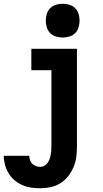

<svg xmlns="http://www.w3.org/2000/svg" viewBox="-29 -780 549 1023"><path d="M185 223Q161 223 136.5 219.5Q112 216 89.5 206Q67 196 48 180Q29 164 16.5 143Q4 122 -2.5 98Q-9 74 -9 50H127Q127 62 131 73Q135 84 143 92.5Q151 101 162.5 105Q174 109 185 109Q197 109 207 103.5Q217 98 224 88.5Q231 79 235 68Q239 57 241 45.5Q243 34 244 23Q245 12 245 0V-406H138V-520H381V0Q381 28 377.5 56Q374 84 363 110Q352 136 334.5 158.5Q317 181 293 196Q269 211 241 217Q213 223 185 223ZM305 -580Q287 -580 269 -585.5Q251 -591 238.5 -603.5Q226 -616 220.5 -634Q215 -652 215 -670Q215 -688 220.5 -706Q226 -724 238.5 -736.5Q251 -749 269 -754.5Q287 -760 305 -760Q323 -760 341 -754.5Q359 -749 371.5 -736.5Q384 -724 389.5 -706Q395 -688 395 -670Q395 -652 389.5 -634Q384 -616 371.5 -603.5Q359 -591 341 -585.5Q323 -580 305 -580Z"/></svg>

Font: Iosevka Heavy
Style: Regular
Weight: 900
Monospace: yes
Designer: Belleve Invis
Foundry: Belleve Invis
Version: Version 32.5.0; ttfautohint (v1.8.4)